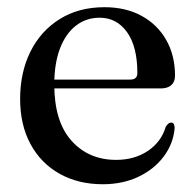

<svg xmlns="http://www.w3.org/2000/svg" viewBox="-20 -488 527 520"><path d="M454 -283Q454 -266.5 444 -257.5Q434 -248.5 415 -248.5H99V-272.5H333Q352 -272.5 352 -290Q352 -362 324 -401Q296 -440 250 -440Q213 -440 185.2 -418.2Q157.5 -396.5 142.2 -356Q127 -315.5 127 -259.5Q127 -159 173.5 -107Q220 -55 294.5 -55Q344.5 -55 380.8 -79.5Q417 -104 429 -145Q433.5 -151.5 436.8 -153.8Q440 -156 443.5 -156Q448.5 -156 450.8 -151.8Q453 -147.5 453 -141Q449.5 -99 423.5 -64.2Q397.5 -29.5 354.8 -9.2Q312 11 258.5 11Q192 11 141.2 -17.5Q90.5 -46 62.5 -98Q34.5 -150 34.5 -220Q34.5 -291.5 62.2 -347.8Q90 -404 141.5 -436.2Q193 -468.5 263 -468.5Q321 -468.5 364 -444.8Q407 -421 430.5 -379.2Q454 -337.5 454 -283Z"/></svg>

Font: Fraunces 60pt
Style: Regular
Weight: 400
Version: Version 1.000;[b76b70a41]